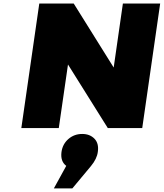

<svg xmlns="http://www.w3.org/2000/svg" viewBox="-20 -721 922 1081"><path d="M100.1 0 201.2 -701.2H395L620.1 -340.8L671.9 -701.2H881.8L780.8 0H586.9L362.8 -357.9L311 0ZM283.2 339.8 353 212.9Q319.3 187.5 326.2 134.8Q332.5 89.8 365.2 61.5Q397.9 33.2 442.9 33.2Q485.8 33.2 511.7 59.8Q537.6 86.4 530.8 133.8Q525.9 173.3 492.2 213.9L387.2 339.8Z"/></svg>

Font: Trueno Black
Style: Italic
Weight: 900
Designer: Julieta Ulanovsky
Foundry: Julieta Ulanovsky
Version: Version 3.001b | FøM Fix